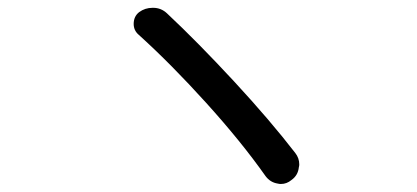

<svg xmlns="http://www.w3.org/2000/svg" viewBox="-20 -584 1040 479"><path d="M326.2 -497.1Q313.5 -507.8 313.5 -524.4Q313.5 -543 327.1 -553.7Q341.8 -564.5 360.4 -564.5Q361.3 -564.5 362.3 -564.5Q381.8 -564.5 396.5 -550.8Q473.6 -478.5 564 -380.9Q654.3 -283.2 716.8 -202.1Q726.6 -189.5 726.6 -173.8Q726.6 -169.9 725.6 -167Q723.6 -146.5 707 -134.8Q695.3 -125 680.7 -125Q676.8 -125 672.9 -126Q654.3 -128.9 642.6 -144.5Q582 -230.5 494.6 -327.1Q407.2 -423.8 326.2 -497.1Z"/></svg>

Font: Gen Jyuu GothicX Regular
Style: Regular
Weight: 400
Designer: [Source Han Sans]
Ryoko NISHIZUKA  (kana & ideographs); Paul D. Hunt (Latin, Greek & Cyrillic); Wenlong ZHANG  (bopomofo
Version: Version 1.002.20150607